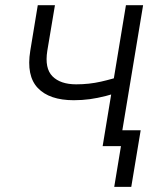

<svg xmlns="http://www.w3.org/2000/svg" viewBox="-20 -561 616 737"><path d="M263.2 -176.3Q169.9 -176.3 125.2 -223.1Q80.6 -270 96.2 -366.2L125 -541H190.9L161.6 -366.2Q150.9 -298.8 181.4 -268.1Q211.9 -237.3 272.5 -237.3Q322.3 -237.3 367.4 -247.6Q412.6 -257.8 460.4 -273.9L450.2 -211.9Q416 -200.2 385.5 -192.4Q355 -184.6 325.2 -180.4Q295.4 -176.3 263.2 -176.3ZM374 0 463.4 -541H529.3L439.5 0ZM418.5 156.2 444.3 0H402.3L412.1 -61H520L483.9 156.2Z"/></svg>

Font: Inter 17pt Light
Style: Italic
Weight: 300
Italic angle: -9.3988°
Version: Version 4.001;git-66647c0bb